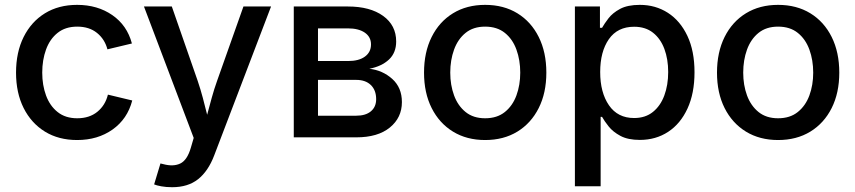

<svg xmlns="http://www.w3.org/2000/svg" viewBox="-20 -573 3568 801"><path d="M301.8 11.2Q224.6 11.2 167.5 -23.9Q110.4 -59.1 78.6 -122.3Q46.9 -185.5 46.9 -270Q46.9 -355 78.6 -418.7Q110.4 -482.4 167.5 -517.6Q224.6 -552.7 301.8 -552.7Q386.7 -552.7 448.5 -510Q510.3 -467.3 530.3 -391.6L428.2 -367.2Q417 -409.7 384.5 -435.8Q352.1 -461.9 302.2 -461.9Q252.9 -461.9 220.5 -436Q188 -410.2 172.1 -366.5Q156.2 -322.8 156.2 -270Q156.2 -217.8 172.1 -174.6Q188 -131.3 220.5 -105.5Q252.9 -79.6 302.2 -79.6Q353 -79.6 386.2 -106.7Q419.4 -133.8 430.2 -178.2L531.7 -153.8Q511.7 -76.7 449.7 -32.7Q387.7 11.2 301.8 11.2Z M623 196.3 649.4 108.9 661.6 111.8Q703.1 123 732.2 109.1Q761.2 95.2 776.4 42.5L788.1 2.4L580.6 -545.9H696.8L804.7 -235.8Q816.9 -199.7 826.2 -164.6Q835.4 -129.4 844.2 -94.2Q853.5 -129.4 863.3 -164.8Q873 -200.2 885.7 -235.8L995.6 -545.9H1110.8L873.5 75.7Q848.6 141.1 806.4 174.6Q764.2 208 698.2 208Q672.9 208 653.1 204.3Q633.3 200.7 623 196.3Z M1205.6 0V-545.9H1431.6Q1523.9 -545.9 1578.4 -506.6Q1632.8 -467.3 1632.8 -399.9Q1632.8 -353 1602.8 -324.7Q1572.8 -296.4 1521 -286.1Q1576.2 -279.8 1616.5 -243.7Q1656.7 -207.5 1656.7 -147Q1656.7 -82 1606.4 -41Q1556.2 0 1466.3 0ZM1306.6 -90.3H1466.3Q1505.4 -90.3 1527.3 -108.6Q1549.3 -127 1549.3 -159.2Q1549.3 -196.8 1527.1 -218.3Q1504.9 -239.7 1466.3 -239.7H1306.6ZM1306.6 -318.4H1432.6Q1477.1 -318.4 1502.4 -336.9Q1527.8 -355.5 1527.8 -387.7Q1527.8 -418.9 1502 -436.8Q1476.1 -454.6 1431.6 -454.6H1306.6Z M2003.9 11.2Q1927.2 11.2 1869.9 -23.9Q1812.5 -59.1 1780.8 -122.3Q1749 -185.5 1749 -270Q1749 -355 1780.8 -418.7Q1812.5 -482.4 1869.9 -517.6Q1927.2 -552.7 2003.9 -552.7Q2081.1 -552.7 2138.4 -517.6Q2195.8 -482.4 2227.5 -418.7Q2259.3 -355 2259.3 -270Q2259.3 -185.5 2227.5 -122.3Q2195.8 -59.1 2138.4 -23.9Q2081.1 11.2 2003.9 11.2ZM2003.9 -79.6Q2053.7 -79.6 2086.2 -105.7Q2118.7 -131.8 2134.5 -175Q2150.4 -218.3 2150.4 -270Q2150.4 -322.3 2134.5 -366Q2118.7 -409.7 2086.2 -435.8Q2053.7 -461.9 2003.9 -461.9Q1954.6 -461.9 1922.4 -435.8Q1890.1 -409.7 1874.3 -366Q1858.4 -322.3 1858.4 -270Q1858.4 -218.3 1874.3 -175Q1890.1 -131.8 1922.4 -105.7Q1954.6 -79.6 2003.9 -79.6Z M2378.4 204.1V-545.9H2482.9V-457H2491.7Q2501 -473.6 2518.3 -496.3Q2535.6 -519 2566.9 -535.9Q2598.1 -552.7 2649.4 -552.7Q2714.8 -552.7 2766.4 -519.5Q2817.9 -486.3 2847.7 -423.3Q2877.4 -360.4 2877.4 -271.5Q2877.4 -183.6 2848.1 -120.1Q2818.8 -56.6 2767.3 -22.9Q2715.8 10.7 2649.4 10.7Q2599.6 10.7 2568.4 -6.1Q2537.1 -22.9 2519.3 -45.4Q2501.5 -67.9 2491.7 -85.4H2485.8V204.1ZM2625.5 -80.6Q2672.4 -80.6 2703.9 -106Q2735.4 -131.3 2751.5 -174.8Q2767.6 -218.3 2767.6 -272.5Q2767.6 -326.2 2751.7 -368.9Q2735.8 -411.6 2704.3 -436.5Q2672.9 -461.4 2625.5 -461.4Q2556.2 -461.4 2520 -409.4Q2483.9 -357.4 2483.9 -272.5Q2483.9 -187 2520.5 -133.8Q2557.1 -80.6 2625.5 -80.6Z M3226.1 11.2Q3149.4 11.2 3092 -23.9Q3034.7 -59.1 3002.9 -122.3Q2971.2 -185.5 2971.2 -270Q2971.2 -355 3002.9 -418.7Q3034.7 -482.4 3092 -517.6Q3149.4 -552.7 3226.1 -552.7Q3303.2 -552.7 3360.6 -517.6Q3418 -482.4 3449.7 -418.7Q3481.4 -355 3481.4 -270Q3481.4 -185.5 3449.7 -122.3Q3418 -59.1 3360.6 -23.9Q3303.2 11.2 3226.1 11.2ZM3226.1 -79.6Q3275.9 -79.6 3308.3 -105.7Q3340.8 -131.8 3356.7 -175Q3372.6 -218.3 3372.6 -270Q3372.6 -322.3 3356.7 -366Q3340.8 -409.7 3308.3 -435.8Q3275.9 -461.9 3226.1 -461.9Q3176.8 -461.9 3144.5 -435.8Q3112.3 -409.7 3096.4 -366Q3080.6 -322.3 3080.6 -270Q3080.6 -218.3 3096.4 -175Q3112.3 -131.8 3144.5 -105.7Q3176.8 -79.6 3226.1 -79.6Z"/></svg>

Font: Inter Medium
Style: Regular
Weight: 500
Designer: Rasmus Andersson
Foundry: rsms
Version: Version 4.001;git-9221beed3